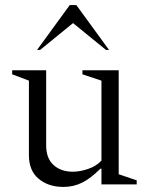

<svg xmlns="http://www.w3.org/2000/svg" viewBox="-20 -727 588 757"><path d="M230 10Q171 10 132.5 -22Q94 -54 94 -115V-409L28 -434V-450H162V-154Q162 -103 191 -76.5Q220 -50 267 -50Q295 -50 327.5 -61Q360 -72 380 -94V-409L305 -434V-450H448V-40L519 -16V0H380V-62H376Q338 -24 304 -7Q270 10 230 10ZM126 -530 255 -707H281L410 -530H398L268 -636L138 -530Z"/></svg>

Font: Spectral Light
Style: Regular
Weight: 300
Designer: Jean-Baptiste Levee
Foundry: Production Type
Version: Version 2.001